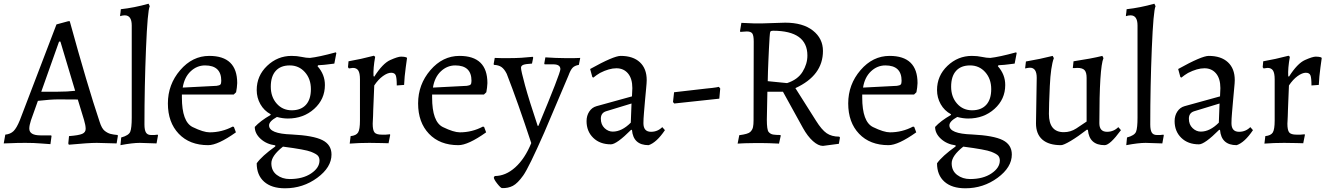

<svg xmlns="http://www.w3.org/2000/svg" viewBox="-38 -762 7092 1024"><path d="M270 -272.9Q321.3 -272.9 362.8 -277.8L284.2 -540H276.9L182.1 -272.9ZM410.2 -122.1 377 -231 364.3 -231.4 272 -231.9Q232.4 -231.9 164.1 -224.1L127 -120.1Q118.2 -93.3 118.2 -76.2Q118.2 -40 178.2 -40H234.9L236.8 -36.1L231 6.8Q209 5.9 176.8 2.9Q144.5 0 97.7 0Q50.8 0 25.4 1.5Q0 2.9 -18.1 2.9L-9.8 -43.9Q18.1 -46.9 34.4 -63Q50.8 -79.1 67.9 -121.1L263.2 -631.8L326.2 -648.9H334Q428.2 -306.2 493.2 -112.8Q504.4 -76.7 520.3 -64.2Q536.1 -51.8 551.5 -47.9Q566.9 -43.9 588.9 -42L590.8 -38.1L584 2.9L478 0Q434.1 0 329.1 9.8L326.2 2.9L330.1 -36.1Q381.8 -40 400.4 -48.1Q418.9 -56.2 418.9 -74.7Q418.9 -93.3 410.2 -122.1Z M785.6 -42Q788.1 -42 802.7 -43.9L804.7 -40L796.9 2.9L707.5 0Q668.9 0 604.5 12.2L608.4 -28.8Q648.9 -39.6 656.7 -59.6Q664.6 -79.6 664.6 -134.8V-626Q664.6 -680.2 627.4 -680.2Q615.7 -680.2 602.5 -675.8Q602.5 -684.1 604.5 -693.8L606.4 -712.9Q677.7 -720.7 754.4 -742.2L760.7 -729Q749 -705.6 740.7 -503.9Q732.4 -302.2 732.4 -98.1Q732.4 -68.4 740.5 -55.2Q748.5 -42 767.6 -42Z M1078.1 -463.9Q1227.1 -463.9 1227.1 -318.8Q1226.1 -294.4 1221.2 -270L1208.5 -257.8H932.1V-242.2Q932.1 -112.3 989.7 -84.2Q1047.4 -56.2 1080.1 -56.2Q1145 -56.2 1203.1 -86.9L1209.5 -85L1220.2 -56.2Q1124 12.2 1072.3 12.2Q973.1 12.2 915.3 -48.6Q857.4 -109.4 857.4 -210.4Q857.4 -311.5 922.9 -387.7Q988.3 -463.9 1078.1 -463.9ZM1142.1 -331.1Q1142.1 -413.1 1055.7 -413.1Q1012.2 -413.1 978.8 -381.6Q945.3 -350.1 936.5 -294.9L1117.2 -304.2Q1132.3 -306.2 1137.2 -311Q1142.1 -315.9 1142.1 -331.1Z M1507.3 192.9Q1577.1 192.9 1621.6 162.8Q1666 132.8 1666 94.2Q1666 79.1 1658 69.1Q1649.9 59.1 1620.4 47.4Q1590.8 35.6 1471.2 20Q1409.2 68.8 1409.2 108.9Q1409.2 148.9 1438.2 170.9Q1467.3 192.9 1507.3 192.9ZM1437.7 -209.5Q1469.2 -173.8 1518.1 -173.8Q1566.9 -173.8 1593.5 -202.9Q1620.1 -231.9 1620.1 -286.6Q1620.1 -341.3 1588.1 -377.2Q1556.2 -413.1 1507.3 -413.1Q1458.5 -413.1 1432.4 -383.8Q1406.2 -354.5 1406.2 -299.8Q1406.2 -245.1 1437.7 -209.5ZM1320.8 -85Q1350.1 -117.2 1405.3 -148.9V-152.8Q1370.1 -171.9 1350.6 -206.5Q1331.1 -241.2 1331.1 -281.7Q1331.1 -357.9 1386.7 -410.9Q1442.4 -463.9 1517.1 -463.9Q1545.9 -463.9 1570.6 -458.5Q1595.2 -453.1 1615.2 -453.1Q1661.6 -458 1752.9 -482.9L1755.9 -479L1745.1 -422.9Q1731.9 -421.9 1713.4 -418.9Q1694.8 -416 1659.2 -414.1L1655.3 -409.2Q1695.3 -364.3 1694.8 -308.1Q1694.8 -232.9 1637.7 -181.4Q1580.6 -129.9 1497.1 -129.9Q1469.2 -129.9 1439 -138.2Q1397 -115.2 1397 -93.3Q1397 -48.8 1517.1 -44.9Q1633.3 -39.1 1681.6 -14.6Q1730 9.8 1730 62Q1730 130.4 1654.1 186.3Q1578.1 242.2 1481.9 242.2Q1410.2 242.2 1370.6 207Q1331.1 171.9 1331.1 108.9Q1358.4 70.3 1430.2 19V13.2Q1383.8 7.3 1352.3 -21.2Q1320.8 -49.8 1320.8 -85Z M2020 -43.9Q2023.4 -43.9 2042 -45.9L2043 -42L2034.2 2Q2016.1 2 1998 1L1932.1 0Q1877.9 0 1827.1 3.9L1832 -36.1Q1861.8 -39.1 1871.8 -55.4Q1881.8 -71.8 1881.8 -119.1V-338.9Q1881.8 -372.1 1872.8 -386Q1863.8 -399.9 1843.8 -399.9L1822.8 -397L1817.9 -403.8L1820.8 -435.1Q1885.7 -446.3 1956.1 -464.8L1962.9 -459Q1951.7 -397.5 1954.1 -356L1958 -353Q2002.9 -423.8 2043.5 -441.9Q2084 -460 2101.1 -460Q2118.2 -460 2129.9 -456.1L2132.8 -452.1L2126 -402.8Q2119.1 -353.5 2117.2 -309.1L2078.1 -306.2Q2078.1 -347.2 2072.5 -360.6Q2066.9 -374 2047.9 -374Q2028.8 -374 2003.9 -356Q1979 -337.9 1958 -306.2Q1956.1 -254.4 1954.6 -224.1Q1953.1 -193.8 1952.6 -176Q1952.1 -158.2 1951.7 -143.1Q1951.2 -127.9 1950.4 -116.9Q1949.7 -106 1949.7 -102.1Q1949.7 -67.9 1959.2 -55.9Q1968.8 -43.9 1998 -43.9Z M2412.6 -463.9Q2561.5 -463.9 2561.5 -318.8Q2560.5 -294.4 2555.7 -270L2543 -257.8H2266.6V-242.2Q2266.6 -112.3 2324.2 -84.2Q2381.8 -56.2 2414.6 -56.2Q2479.5 -56.2 2537.6 -86.9L2543.9 -85L2554.7 -56.2Q2458.5 12.2 2406.7 12.2Q2307.6 12.2 2249.8 -48.6Q2191.9 -109.4 2191.9 -210.4Q2191.9 -311.5 2257.3 -387.7Q2322.8 -463.9 2412.6 -463.9ZM2476.6 -331.1Q2476.6 -413.1 2390.1 -413.1Q2346.7 -413.1 2313.2 -381.6Q2279.8 -350.1 2271 -294.9L2451.7 -304.2Q2466.8 -306.2 2471.7 -311Q2476.6 -315.9 2476.6 -331.1Z M2950.7 -393.1Q2950.7 -418.9 2912.6 -418.9H2866.7L2864.7 -422.9L2870.6 -456.1Q2931.2 -452.1 2971.7 -452.1H3027.3Q3042.5 -452.1 3056.6 -453.1L3049.3 -416Q3026.4 -412.1 3015.4 -400.1Q3004.4 -388.2 2993.7 -358.9L2864.7 -55.2Q2782.2 132.3 2752.4 174.1Q2722.7 215.8 2697.5 229Q2672.4 242.2 2639.6 241.2Q2632.8 241.2 2614.3 217.8Q2595.7 194.3 2595.7 184.1L2600.6 176.8Q2658.7 176.8 2710.2 130.4Q2761.7 84 2795.4 1Q2723.1 -218.3 2664.6 -368.2Q2652.3 -393.1 2637 -404.1Q2621.6 -415 2596.7 -416L2594.7 -419.9L2600.6 -453.1Q2617.7 -452.1 2633.3 -452.1H2683.6Q2740.7 -452.1 2803.7 -459L2805.7 -454.1L2799.3 -422.9Q2764.2 -420.9 2752.4 -416Q2740.7 -411.1 2740.7 -400.4Q2740.7 -385.3 2762.2 -306.6Q2783.7 -228 2829.6 -90.8H2833.5Q2950.7 -372.1 2950.7 -393.1Z M3230 -60.1Q3278.8 -60.1 3326.2 -107.9L3330.1 -210L3195.3 -168.9Q3166.5 -160.2 3166.5 -128.9Q3166.5 -97.7 3186 -78.9Q3205.6 -60.1 3230 -60.1ZM3220.2 7.8Q3161.6 7.8 3126 -26.9Q3090.3 -61.5 3090.3 -116.2Q3090.3 -145 3104.7 -167Q3119.1 -189 3143.6 -195.8L3332.5 -248L3334.5 -292Q3334.5 -342.8 3311.3 -370.4Q3288.1 -397.9 3249.5 -397.9Q3210.9 -397.9 3162.1 -373Q3143.1 -361.8 3126.5 -348.1L3121.1 -351.1L3109.4 -394Q3234.9 -463.9 3272.5 -463.9Q3338.4 -463.9 3374.8 -429.9Q3411.1 -396 3411.1 -335Q3411.1 -320.8 3408.2 -292Q3405.3 -263.2 3402.3 -228.5Q3399.4 -193.8 3396.5 -160.4Q3393.6 -127 3393.6 -105Q3393.6 -59.1 3434.1 -59.1Q3469.2 -59.1 3494.1 -84L3508.3 -67.9Q3463.9 -2 3421.4 12.2Q3339.4 12.2 3332.5 -68.8L3328.1 -69.8Q3250.5 7.8 3220.2 7.8Z M3803.2 -290 3798.3 -235.8 3558.1 -210 3551.3 -217.8 3557.1 -270 3731 -290Q3764.2 -293 3781.2 -295.9L3795.9 -298.8Z M4268.1 -465.8Q4268.1 -597.7 4085 -598.1Q4073.7 -598.1 4070.8 -593.5Q4067.9 -588.9 4066.4 -562Q4064.9 -535.2 4063 -501.5Q4061 -467.8 4060.1 -438.5Q4059.1 -409.2 4057.9 -382.1Q4056.6 -355 4056.6 -329.1L4159.7 -318.8Q4216.8 -337.4 4242.4 -379.2Q4268.1 -420.9 4268.1 -465.8ZM3983.4 -637.2H4026.9Q4046.4 -637.2 4149.9 -641.1Q4244.1 -641.1 4297.6 -598.9Q4351.1 -556.6 4351.1 -490.2Q4351.1 -359.4 4204.1 -292L4314 -118.2Q4344.2 -69.8 4370.8 -51.5Q4397.5 -33.2 4438 -33.2L4441.9 -28.8L4436 4.9L4351.1 16.1Q4326.2 16.1 4297.6 -9.5Q4269 -35.2 4244.6 -79.1L4137.7 -272.9H4054.7L4051.8 -124Q4051.8 -69.8 4061.3 -58.3Q4070.8 -46.9 4085.4 -44.4Q4100.1 -42 4124 -42L4126 -38.1L4116.7 3.9Q4058.1 1 4024.9 1H3988.3Q3952.1 1 3933.6 2Q3915 2.9 3896 3.9L3904.8 -41Q3951.7 -46.9 3963.4 -58.3Q3975.1 -69.8 3978 -84Q3981 -98.1 3981 -120.1L3981.9 -540Q3981.9 -572.3 3974.4 -583.3Q3966.8 -594.2 3944.8 -594.2L3922.9 -592.8Q3917 -591.8 3910.6 -591.8L3908.7 -596.2L3916 -640.1Q3979 -637.2 3983.4 -637.2Z M4706.5 -463.9Q4855.5 -463.9 4855.5 -318.8Q4854.5 -294.4 4849.6 -270L4836.9 -257.8H4560.5V-242.2Q4560.5 -112.3 4618.2 -84.2Q4675.8 -56.2 4708.5 -56.2Q4773.4 -56.2 4831.5 -86.9L4837.9 -85L4848.6 -56.2Q4752.4 12.2 4700.7 12.2Q4601.6 12.2 4543.7 -48.6Q4485.8 -109.4 4485.8 -210.4Q4485.8 -311.5 4551.3 -387.7Q4616.7 -463.9 4706.5 -463.9ZM4770.5 -331.1Q4770.5 -413.1 4684.1 -413.1Q4640.6 -413.1 4607.2 -381.6Q4573.7 -350.1 4564.9 -294.9L4745.6 -304.2Q4760.7 -306.2 4765.6 -311Q4770.5 -315.9 4770.5 -331.1Z M5135.7 192.9Q5205.6 192.9 5250 162.8Q5294.4 132.8 5294.4 94.2Q5294.4 79.1 5286.4 69.1Q5278.3 59.1 5248.8 47.4Q5219.2 35.6 5099.6 20Q5037.6 68.8 5037.6 108.9Q5037.6 148.9 5066.7 170.9Q5095.7 192.9 5135.7 192.9ZM5066.2 -209.5Q5097.7 -173.8 5146.5 -173.8Q5195.3 -173.8 5221.9 -202.9Q5248.5 -231.9 5248.5 -286.6Q5248.5 -341.3 5216.6 -377.2Q5184.6 -413.1 5135.7 -413.1Q5086.9 -413.1 5060.8 -383.8Q5034.7 -354.5 5034.7 -299.8Q5034.7 -245.1 5066.2 -209.5ZM4949.2 -85Q4978.5 -117.2 5033.7 -148.9V-152.8Q4998.5 -171.9 4979 -206.5Q4959.5 -241.2 4959.5 -281.7Q4959.5 -357.9 5015.1 -410.9Q5070.8 -463.9 5145.5 -463.9Q5174.3 -463.9 5199 -458.5Q5223.6 -453.1 5243.7 -453.1Q5290 -458 5381.3 -482.9L5384.3 -479L5373.5 -422.9Q5360.4 -421.9 5341.8 -418.9Q5323.2 -416 5287.6 -414.1L5283.7 -409.2Q5323.7 -364.3 5323.2 -308.1Q5323.2 -232.9 5266.1 -181.4Q5209 -129.9 5125.5 -129.9Q5097.7 -129.9 5067.4 -138.2Q5025.4 -115.2 5025.4 -93.3Q5025.4 -48.8 5145.5 -44.9Q5261.7 -39.1 5310.1 -14.6Q5358.4 9.8 5358.4 62Q5358.4 130.4 5282.5 186.3Q5206.5 242.2 5110.4 242.2Q5038.6 242.2 4999 207Q4959.5 171.9 4959.5 108.9Q4986.8 70.3 5058.6 19V13.2Q5012.2 7.3 4980.7 -21.2Q4949.2 -49.8 4949.2 -85Z M5620.6 12.2Q5555.7 12.2 5521.5 -17.3Q5487.3 -46.9 5487.3 -104L5491.2 -347.2Q5491.2 -401.4 5454.6 -400.9Q5446.8 -400.9 5429.2 -397L5433.6 -434.1Q5511.2 -447.3 5576.2 -463.9L5582.5 -452.1Q5565.9 -407.2 5561 -303.2Q5556.2 -199.2 5556.2 -154.8Q5556.2 -56.6 5636.2 -57.1Q5671.4 -57.1 5701.9 -76.7Q5732.4 -96.2 5757.3 -113.8V-346.2Q5757.3 -376 5746.3 -387.9Q5735.4 -399.9 5707.5 -399.9L5693.4 -398.9H5683.6L5687.5 -435.1Q5781.7 -449.2 5841.3 -463.9L5847.2 -452.1Q5825.2 -401.9 5825.2 -105Q5825.2 -59.1 5866.2 -59.1Q5901.4 -59.1 5926.3 -84L5940.4 -67.9Q5881.8 12.2 5853.5 12.2Q5771.5 12.2 5764.2 -68.8L5759.3 -70.8Q5711.4 -33.7 5672.9 -10.7Q5634.3 12.2 5620.6 12.2Z M6149.9 -42Q6152.3 -42 6167 -43.9L6168.9 -40L6161.1 2.9L6071.8 0Q6033.2 0 5968.8 12.2L5972.7 -28.8Q6013.2 -39.6 6021 -59.6Q6028.8 -79.6 6028.8 -134.8V-626Q6028.8 -680.2 5991.7 -680.2Q5980 -680.2 5966.8 -675.8Q5966.8 -684.1 5968.8 -693.8L5970.7 -712.9Q6042 -720.7 6118.7 -742.2L6125 -729Q6113.3 -705.6 6105 -503.9Q6096.7 -302.2 6096.7 -98.1Q6096.7 -68.4 6104.7 -55.2Q6112.8 -42 6131.8 -42Z M6366.2 -60.1Q6415 -60.1 6462.4 -107.9L6466.3 -210L6331.5 -168.9Q6302.7 -160.2 6302.7 -128.9Q6302.7 -97.7 6322.3 -78.9Q6341.8 -60.1 6366.2 -60.1ZM6356.4 7.8Q6297.9 7.8 6262.2 -26.9Q6226.6 -61.5 6226.6 -116.2Q6226.6 -145 6241 -167Q6255.4 -189 6279.8 -195.8L6468.8 -248L6470.7 -292Q6470.7 -342.8 6447.5 -370.4Q6424.3 -397.9 6385.7 -397.9Q6347.2 -397.9 6298.3 -373Q6279.3 -361.8 6262.7 -348.1L6257.3 -351.1L6245.6 -394Q6371.1 -463.9 6408.7 -463.9Q6474.6 -463.9 6511 -429.9Q6547.4 -396 6547.4 -335Q6547.4 -320.8 6544.4 -292Q6541.5 -263.2 6538.6 -228.5Q6535.6 -193.8 6532.7 -160.4Q6529.8 -127 6529.8 -105Q6529.8 -59.1 6570.3 -59.1Q6605.5 -59.1 6630.4 -84L6644.5 -67.9Q6600.1 -2 6557.6 12.2Q6475.6 12.2 6468.8 -68.8L6464.4 -69.8Q6386.7 7.8 6356.4 7.8Z M6898.4 -43.9Q6901.9 -43.9 6920.4 -45.9L6921.4 -42L6912.6 2Q6894.5 2 6876.5 1L6810.5 0Q6756.3 0 6705.6 3.9L6710.4 -36.1Q6740.2 -39.1 6750.2 -55.4Q6760.3 -71.8 6760.3 -119.1V-338.9Q6760.3 -372.1 6751.2 -386Q6742.2 -399.9 6722.2 -399.9L6701.2 -397L6696.3 -403.8L6699.2 -435.1Q6764.2 -446.3 6834.5 -464.8L6841.3 -459Q6830.1 -397.5 6832.5 -356L6836.4 -353Q6881.3 -423.8 6921.9 -441.9Q6962.4 -460 6979.5 -460Q6996.6 -460 7008.3 -456.1L7011.2 -452.1L7004.4 -402.8Q6997.6 -353.5 6995.6 -309.1L6956.5 -306.2Q6956.5 -347.2 6950.9 -360.6Q6945.3 -374 6926.3 -374Q6907.2 -374 6882.3 -356Q6857.4 -337.9 6836.4 -306.2Q6834.5 -254.4 6833 -224.1Q6831.5 -193.8 6831.1 -176Q6830.6 -158.2 6830.1 -143.1Q6829.6 -127.9 6828.9 -116.9Q6828.1 -106 6828.1 -102.1Q6828.1 -67.9 6837.6 -55.9Q6847.2 -43.9 6876.5 -43.9Z"/></svg>

Font: Alegreya-Regular
Style: Regular
Weight: 400
Designer: Juan Pablo del Peral
Foundry: Juan Pablo del Peral
Version: Version 1.003